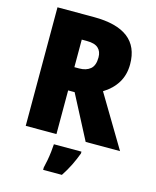

<svg xmlns="http://www.w3.org/2000/svg" viewBox="-135 -805 907 1117"><g transform="rotate(15 319.0 -246.5)"><path d="M289 -714Q564 -714 564 -503Q564 -439 534.5 -391Q505 -343 452 -311L638 0H431L294 -263H255V0H70V-714ZM286 -569H255V-403H284Q326 -403 351 -424Q376 -445 376 -494Q376 -530 354.5 -549.5Q333 -569 286 -569ZM422 72Q407 112 389.5 147.5Q372 183 347 221H234V207Q239 187 244 160.5Q249 134 252 107Q255 80 256 61H422Z"/></g></svg>

Font: Noto Sans Malayalam SemiCondensed Black
Style: Regular
Weight: 900
Width: 4
Designer: Jelle Bosma - Monotype Design Team
Foundry: Monotype Imaging Inc.
Version: Version 2.104; ttfautohint (v1.8.4.7-5d5b)